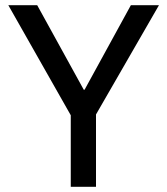

<svg xmlns="http://www.w3.org/2000/svg" viewBox="-20 -718 643 738"><path d="M252 0V-275L12 -698H123L302 -373H305L483 -698H591L349 -278V0Z"/></svg>

Font: IBM Plex Sans Devanagari Text
Style: Regular
Weight: 450
Designer: Mike Abbink, Paul van der Laan, Pieter van Rosmalen, Erin McLaughlin
Foundry: Bold Monday
Version: Version 1.1